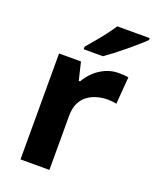

<svg xmlns="http://www.w3.org/2000/svg" viewBox="-143 -848 750 930"><g transform="rotate(20 232.5 -383.0)"><path d="M383 -556Q394 -556 409 -555Q424 -554 433 -552L422 -412Q415 -414 401.5 -415.5Q388 -417 378 -417Q349 -417 322 -409.5Q295 -402 273.5 -386Q252 -370 239.5 -343.5Q227 -317 227 -278V0H78V-546H191L213 -454H220Q236 -482 260 -505Q284 -528 315.5 -542Q347 -556 383 -556ZM465 -756Q451 -742 428 -722Q405 -702 378.5 -680Q352 -658 326.5 -638.5Q301 -619 282 -606H183V-619Q199 -638 220.5 -663.5Q242 -689 263 -716.5Q284 -744 298 -766H465Z"/></g></svg>

Font: Noto Sans Armenian
Style: Bold
Weight: 700
Version: Version 2.007